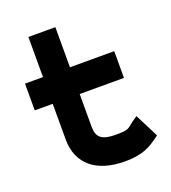

<svg xmlns="http://www.w3.org/2000/svg" viewBox="-121 -722 733 823"><g transform="rotate(-20 245.5 -310.5)"><path d="M20 -327H102V-160C104 -54 177 11 310 11C390 11 425 -11 458 -34L476 -47L421 -155L397 -138C366 -115 372 -110 310 -110C248 -110 225 -129 225 -176V-327H427V-449H225V-632H102V-449H20Z"/></g></svg>

Font: Charger Sport
Style: UltExt
Weight: 1000
Designer: Jasper
Foundry: Cannot Into Space Fonts
Version: Version 1.1